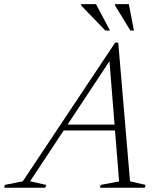

<svg xmlns="http://www.w3.org/2000/svg" viewBox="-84 -886 758 906"><path d="M197 -270.5 206.5 -298H495.5L486.5 -270.5ZM529.5 -30.5 603 -13.5 599 0H387.5L391.5 -13.5L478 -30L430.5 -623H449.5L58 -30.5L134 -13.5L130 0H-64.5L-61 -13.5L23.5 -30.5L459.5 -685H474ZM435 -742H413L299 -860V-866.5H369ZM548 -742H531L459 -860V-866.5H524Z"/></svg>

Font: Newsreader 24pt Light
Style: Italic
Weight: 300
Italic angle: -17°
Designer: Hugues Gentile
Foundry: Production Type
Version: Version 1.003